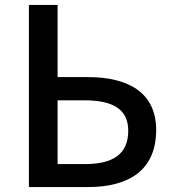

<svg xmlns="http://www.w3.org/2000/svg" viewBox="-20 -757 700 777"><path d="M97 0H336C500 0 612 -67 612 -231C612 -383 498 -445 336 -445H213V-737H97ZM213 -93V-351H322C440 -351 499 -313 499 -228C499 -133 437 -93 324 -93Z"/></svg>

Font: GenYoGothic2 TW M
Style: Regular
Weight: 500
Version: Version 2.100;PS 2.1;hotconv 16.6.51;makeotf.lib2.5.65220 DE